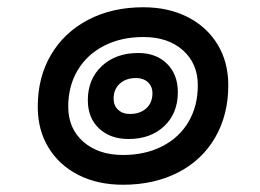

<svg xmlns="http://www.w3.org/2000/svg" viewBox="-20 -551 717 529"><path d="M84 -257Q84 -338 120.5 -400Q157 -462 223 -496.5Q289 -531 375 -531Q444 -531 497 -504Q550 -477 579.5 -428.5Q609 -380 609 -316Q609 -235 573 -172.5Q537 -110 471 -76Q405 -42 319 -42Q249 -42 196 -69Q143 -96 113.5 -144.5Q84 -193 84 -257ZM525 -316Q525 -376 484 -412.5Q443 -449 375 -449Q314 -449 267 -425Q220 -401 194 -357.5Q168 -314 168 -257Q168 -197 209.5 -160.5Q251 -124 319 -124Q380 -124 427 -148Q474 -172 499.5 -215.5Q525 -259 525 -316ZM222 -275Q222 -333 260.5 -369Q299 -405 361 -405Q410 -405 440 -375.5Q470 -346 470 -297Q470 -239 432.5 -203.5Q395 -168 334 -168Q284 -168 253 -197Q222 -226 222 -275ZM400 -294Q400 -313 387.5 -324.5Q375 -336 355 -336Q327 -336 310 -320.5Q293 -305 293 -279Q293 -260 305.5 -248.5Q318 -237 338 -237Q366 -237 383 -252.5Q400 -268 400 -294Z"/></svg>

Font: Mali SemiBold
Style: Italic
Weight: 600
Italic angle: -10°
Version: Version 1.000; ttfautohint (v1.6)